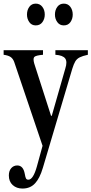

<svg xmlns="http://www.w3.org/2000/svg" viewBox="-26 -808 516 1085"><path d="M101 257.5Q67.5 257.5 45.8 237.8Q24 218 24 183.5Q24 157.5 37.5 142.2Q51 127 71.5 127Q105.5 127 114 174.5Q117.5 195.5 121.5 201.5Q125.5 207.5 134.5 207.5Q161.5 207.5 182.5 132.5L214.5 16L54 -458.5Q47 -477 33.8 -486Q20.5 -495 -5.5 -498.5V-524.5H217V-498.5Q176.5 -495 168 -486.2Q159.5 -477.5 167.5 -449L262.5 -153.5H266.5L343 -420.5Q355.5 -459.5 342.5 -477.5Q329.5 -495.5 287 -498.5V-524.5H470.5V-498.5Q440.5 -492 424.2 -483.8Q408 -475.5 399.2 -460.5Q390.5 -445.5 382.5 -419.5L216.5 139.5Q207 171.5 196 192.8Q185 214 173 227Q146 257.5 101 257.5ZM334.5 -664.5Q311 -664.5 297.8 -683Q284.5 -701.5 284.5 -725.5Q284.5 -751.5 298 -769.5Q311.5 -787.5 334.5 -787.5Q358 -787.5 371.5 -769.5Q385 -751.5 385 -725.5Q385 -701.5 372 -683Q359 -664.5 334.5 -664.5ZM176 -664.5Q152.5 -664.5 139.5 -683Q126.5 -701.5 126.5 -725.5Q126.5 -751.5 139.8 -769.5Q153 -787.5 176 -787.5Q199.5 -787.5 213.2 -769.5Q227 -751.5 227 -725.5Q227 -701.5 213.8 -683Q200.5 -664.5 176 -664.5Z"/></svg>

Font: Libre Caslon Condensed Medium
Style: Regular
Weight: 500
Designer: Pablo Impallari, Rodrigo Fuenzalida, Katja Schimmel, Ertekin Erdin
Foundry: Pablo Impallari, Rodrigo Fuenzalida
Version: Version 2.000; ttfautohint (v1.8.4.7-5d5b);gftools[0.9.33]